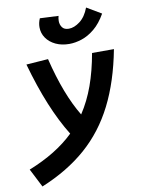

<svg xmlns="http://www.w3.org/2000/svg" viewBox="-164 -867 858 1169"><g transform="rotate(-10 264.5 -282.5)"><path d="M1.5 230.5 -57.1 115.7Q116.7 46.9 223.6 -57.1Q168.5 -146 121.3 -260.5Q74.2 -375 34.2 -517.6L169.4 -527.3Q225.1 -299.3 309.6 -160.6Q357.4 -232.9 389.2 -321.3Q420.9 -409.7 439.9 -517.6H575.2Q538.1 -322.8 465.8 -179.9Q393.6 -37.1 279.5 63Q165.5 163.1 1.5 230.5ZM314 -595.7Q266.6 -595.7 230 -613Q193.4 -630.4 172.6 -660.2Q151.9 -689.9 151.9 -727.1Q151.9 -754.4 163.6 -780.8L278.3 -775.4Q276.4 -767.6 275.1 -760.3Q273.9 -752.9 273.9 -744.6Q273.9 -721.7 286.4 -704.6Q298.8 -687.5 327.1 -687.5Q360.4 -687.5 396 -714.6Q431.6 -741.7 452.1 -796.4L542 -743.2Q509.8 -686.5 470.7 -654.3Q431.6 -622.1 391.1 -608.9Q350.6 -595.7 314 -595.7Z"/></g></svg>

Font: Cascadia Mono
Style: Bold Italic
Weight: 700
Italic angle: -10°
Monospace: yes
Designer: Aaron Bell
Foundry: Saja Typeworks
Version: Version 2404.023; ttfautohint (v1.8.4)